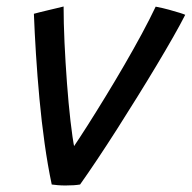

<svg xmlns="http://www.w3.org/2000/svg" viewBox="-20 -566 591 592"><path d="M460 -545.5Q481.7 -541.4 501.3 -536Q520.9 -530.6 534.6 -526.3Q548.2 -522 551.1 -520.3Q537 -492.4 514.2 -452.3Q491.4 -412.2 463 -364.8Q434.6 -317.4 403.2 -266.9Q371.9 -216.5 340.5 -167.2Q309 -117.9 279.8 -74.2Q250.6 -30.5 226.9 2.9Q209.3 5.9 181.8 5.9Q169.7 5.9 158.5 5Q147.3 4 139.5 2.9Q127.1 -55.8 117.6 -123.5Q108.1 -191.3 101.6 -261.6Q95.1 -331.8 90.9 -399Q86.7 -466.2 84.5 -523.5Q90.9 -525.4 102.4 -528.2Q113.9 -531 127.5 -534.3Q141.1 -537.6 154 -540.6Q166.9 -543.7 176.1 -546Q176.1 -497.1 178.9 -434.9Q181.8 -372.8 186.5 -309.7Q191.2 -246.6 197.3 -193.1Q203.4 -139.7 209.8 -107.9L202.4 -106.5Q223.3 -137.4 250 -179.2Q276.6 -221.1 305.8 -268.9Q335.1 -316.8 363.7 -366.1Q392.2 -415.3 417.2 -461.5Q442.1 -507.8 460 -545.5Z"/></svg>

Font: Grandstander Thin
Style: Italic
Weight: 100
Italic angle: -15°
Designer: Tyler Finck
Foundry: Etcetera Type Co
Version: Version 1.200